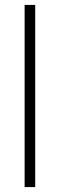

<svg xmlns="http://www.w3.org/2000/svg" viewBox="-20 -760 243 780"><path d="M80 0V-740H123V0Z"/></svg>

Font: Encode Sans Condensed ExtraLight
Style: Regular
Weight: 200
Width: 3
Designer: Multiple Designers
Foundry: Impallari Type
Version: Version 3.000; ttfautohint (v1.8.3) -l 8 -r 50 -G 200 -x 14 